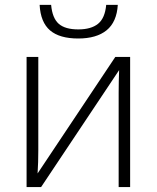

<svg xmlns="http://www.w3.org/2000/svg" viewBox="-20 -763 640 783"><path d="M136.2 -530.8V-149.4Q136.2 -127 135.5 -102.3Q134.8 -77.6 133.3 -55.7L450.2 -530.8H510.7V0H463.9V-384.8Q463.9 -406.7 464.4 -431.4Q464.8 -456.1 465.8 -477.1L147.5 0H88.4V-530.8ZM460.4 -743.2Q456.1 -673.3 414.8 -639.6Q373.5 -606 298.8 -606Q223.1 -606 184.3 -638.9Q145.5 -671.9 141.6 -743.2H188.5Q193.4 -689 219.5 -666Q245.6 -643.1 299.3 -643.1Q351.6 -643.1 379.9 -666Q408.2 -689 413.1 -743.2Z"/></svg>

Font: Open Sans Light
Style: Regular
Weight: 300
Designer: Monotype Design Team
Foundry: Monotype Imaging Inc.
Version: Version 3.000; ttfautohint (v1.8.4)